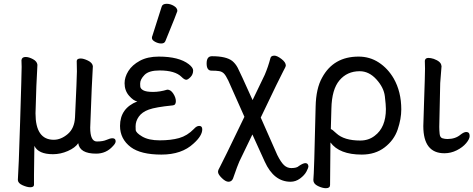

<svg xmlns="http://www.w3.org/2000/svg" viewBox="-20 -790 2493 1011"><path d="M139 196Q123 196 99 185.5Q75 175 74 158Q78 108 86 -150Q94 -408 94 -438L93 -473Q95 -490 115 -490Q132 -490 153.5 -478.5Q175 -467 177 -449Q177 -433 175 -407Q172 -373 167 -193Q167 -54 263 -54Q301 -54 336.5 -84Q372 -114 375 -172Q385 -384 385 -414L384 -468Q384 -482 405 -482Q420 -482 443 -471Q466 -460 469 -442Q464 -367 455 -118Q455 -45 490 -45Q522 -45 541 -53.5Q560 -62 572 -62Q589 -62 589 -46Q589 -35 574 -20Q539 19 486 19Q400 19 392 -36Q376 -12 337.5 5Q299 22 259 22Q182 22 161 -22L159 130V183Q159 196 139 196Z M830 24Q722 24 669 -15Q612 -58 612 -127Q612 -220 703 -256Q683 -259 659.5 -286Q636 -313 636 -352Q636 -384 656 -416Q676 -448 716.5 -470Q757 -492 816 -492Q922 -492 974 -452Q997 -434 997 -419Q997 -398 983 -384Q969 -370 961 -370Q951 -370 936 -385Q902 -419 820 -419Q764 -419 741 -395.5Q718 -372 718 -350Q718 -348 718.5 -335.5Q719 -323 734.5 -314.5Q750 -306 786 -306Q822 -306 861 -318Q879 -318 892.5 -297Q906 -276 906 -257Q906 -236 889 -235Q799 -226 763.5 -213Q728 -200 711 -176Q694 -152 694 -125Q694 -122 694.5 -106.5Q695 -91 729 -71Q763 -51 821 -51Q880 -51 923 -63Q966 -75 1001 -111Q1015 -127 1029 -127Q1045 -127 1045 -109Q1045 -75 999 -34Q937 24 830 24ZM829 -561Q813 -561 796.5 -570Q780 -579 780 -590Q780 -598 782 -600L831 -754Q835 -770 858 -770Q877 -770 895.5 -759Q914 -748 914 -732Q914 -728 851 -574Q846 -561 829 -561Z M1510 167Q1422 167 1374 61L1309 -82L1240 61Q1232 78 1207 150Q1200 167 1183 167Q1168 167 1148 147.5Q1128 128 1128 115Q1128 105 1139 87Q1147 74 1267 -175L1182 -366Q1169 -393 1159 -403Q1149 -413 1134 -415.5Q1119 -418 1093.5 -418Q1068 -418 1068 -456Q1068 -494 1096 -494Q1171 -494 1203 -469Q1220 -455 1231.5 -433.5Q1243 -412 1310 -263L1374 -396Q1392 -438 1404 -484Q1407 -497 1425 -497Q1439 -497 1462 -479.5Q1485 -462 1485 -445Q1485 -439 1471 -414Q1457 -389 1353 -171L1440 26Q1459 64 1475.5 79.5Q1492 95 1514 95Q1543 95 1554 84Q1576 69 1588 69Q1602 69 1604 85Q1604 94 1593.5 113.5Q1583 133 1560 150Q1537 167 1510 167Z M1877 -50Q1921 -50 1953 -75Q2012 -119 2012 -216Q2012 -237 2006.5 -283Q2001 -329 1962 -372Q1923 -415 1874 -415Q1808 -415 1767.5 -367Q1727 -319 1725 -218L1722 -110Q1728 -110 1751 -88Q1792 -50 1877 -50ZM1696 201Q1678 201 1654 189.5Q1630 178 1630 158Q1634 127 1642 -229Q1644 -324 1676 -381Q1736 -492 1868 -492Q1927 -492 1974.5 -461Q2022 -430 2053 -377Q2093 -307 2093 -214Q2093 -164 2074 -108Q2055 -52 2005.5 -14Q1956 24 1885 24Q1767 24 1720 -40L1718 184Q1718 201 1696 201Z M2320 17Q2209 17 2209 -126L2213 -254Q2218 -397 2218 -429L2217 -470Q2219 -485 2236 -485Q2248 -485 2264 -480Q2302 -466 2304 -445L2305 -442L2298 -353L2293 -122Q2293 -104 2295 -85Q2297 -66 2309.5 -62Q2322 -58 2336 -58Q2378 -58 2405 -81Q2423 -95 2435 -95Q2453 -95 2453 -74Q2453 -58 2434.5 -36Q2416 -14 2385 1.5Q2354 17 2320 17Z"/></svg>

Font: ToneOZ-Pinyin-WenKai-Medium
Style: Medium
Weight: 700
Designer: Fontworks Inc.
Foundry: ToneOZ
Version: Version 0.240331